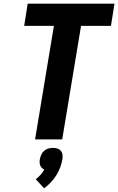

<svg xmlns="http://www.w3.org/2000/svg" viewBox="-20 -755 640 1040"><path d="M170 0 272 -615H111L130 -735H600L581 -615H419L317 0ZM219 265 174 216Q188 205 199.5 192Q211 179 220 164Q213 160 207 154.5Q201 149 198 141Q195 133 194.5 124.5Q194 116 196 107Q198 95 203.5 83Q209 71 219 62Q229 53 242 49.5Q255 46 267 46Q279 46 290.5 49.5Q302 53 309.5 62Q317 71 318.5 83Q320 95 318 107Q314 130 306 152Q298 174 285 194.5Q272 215 255 233Q238 251 219 265Z"/></svg>

Font: Iosevka Curly Heavy Extended
Style: Italic
Weight: 900
Width: 7
Italic angle: -9°
Monospace: yes
Designer: Belleve Invis
Foundry: Belleve Invis
Version: Version 11.1.0; ttfautohint (v1.8.3)